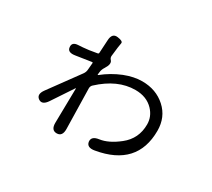

<svg xmlns="http://www.w3.org/2000/svg" viewBox="-130 -873 1260 1142"><g transform="rotate(30 500.0 -302.0)"><path d="M357 37Q318 37 319 -15L323 -250Q323 -255 320 -251L225 -108Q196 -65 167 -85Q137 -106 168 -148L317 -352Q328 -367 329 -385L333 -432Q333 -437 328 -436L223 -420Q171 -411 168 -446Q164 -480 206 -482Q211 -482 237 -484Q270 -486 330 -497Q338 -498 338 -506L343 -593Q345 -646 386 -640Q426 -635 422 -618Q418 -601 410 -527Q408 -513 418 -502Q436 -483 410 -443Q398 -425 396 -406L394 -389Q394 -384 398 -387Q455 -433 524 -461Q588 -486 644 -486Q740 -486 804.5 -427.5Q869 -369 869 -276Q869 -33 605 12Q554 21 548 -15Q543 -52 594 -59Q654 -67 722 -121Q797 -180 797 -278Q797 -332 758 -373Q712 -421 635 -421Q513 -421 400 -316Q389 -306 389 -291L395 -15Q396 37 357 37Z"/></g></svg>

Font: Resource Han Rounded HK
Style: Regular
Weight: 400
Designer: Cyano Hao (round all glyphs); Ryoko NISHIZUKA  (kana, bopomofo & ideographs); Paul D. Hunt (Latin, Greek & Cyrillic); Sa
Foundry: Cyano Hao
Version: 0.990